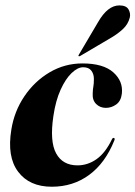

<svg xmlns="http://www.w3.org/2000/svg" viewBox="-20 -698 513 728"><path d="M295.5 -443Q274.5 -443 251.5 -421Q228.5 -399 209.8 -357.8Q191 -316.5 182.5 -258.5Q168 -162 192.8 -116.5Q217.5 -71 274 -71Q312.5 -71 346 -94.5Q379.5 -118 404.5 -170Q407.5 -176 411.5 -175Q417 -173.5 413.5 -165.5Q379 -79.5 318 -34.8Q257 10 176.5 10Q91.5 10 48.8 -46.8Q6 -103.5 23 -206.5Q34 -276 72.5 -333Q111 -390 168.2 -423.8Q225.5 -457.5 292.5 -457.5Q371.5 -457.5 409.5 -423.8Q447.5 -390 442 -342.5Q438.5 -314.5 420.5 -301.8Q402.5 -289 381.5 -289Q359.5 -289 344.8 -303.5Q330 -318 331.5 -343Q332 -360.5 334 -370Q336 -379.5 336 -399Q336 -417.5 326.2 -430.2Q316.5 -443 295.5 -443ZM351.5 -613.5Q388 -677.5 432.5 -677.5Q459 -677.5 467.5 -662Q476 -646.5 472 -631Q465.5 -606 446.5 -588.2Q427.5 -570.5 404 -556.5L283.5 -485.5Q279.5 -483.5 277.5 -485.5Q276.5 -486.5 279.5 -491.5Z"/></svg>

Font: Fraunces 144pt
Style: Bold Italic
Weight: 700
Italic angle: -16°
Version: Version 1.000;[b76b70a41]